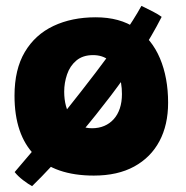

<svg xmlns="http://www.w3.org/2000/svg" viewBox="-20 -589 635 655"><path d="M531.5 -531.5Q498.5 -466.5 453.5 -397.8Q408.5 -329 357.8 -262.2Q307 -195.5 256.8 -136Q206.5 -76.5 163 -29.8Q119.5 17 89.5 46Q77 39.5 59 25.8Q41 12 30 -2Q62.5 -40 108.5 -94.2Q154.5 -148.5 205.5 -212.2Q256.5 -276 306 -340.8Q355.5 -405.5 396.5 -464.5Q437.5 -523.5 462.5 -569Q481.5 -560 501.2 -549.8Q521 -539.5 531.5 -531.5ZM300 10Q167 10 98.2 -59.8Q29.5 -129.5 29.5 -262.5Q29.5 -352.5 64.8 -411.8Q100 -471 162.5 -500.5Q225 -530 306.5 -530Q388.5 -530 443.2 -492.8Q498 -455.5 525.8 -389.8Q553.5 -324 553.5 -238.5Q553.5 -163 524 -107.5Q494.5 -52 438 -21Q381.5 10 300 10ZM294 -151.5Q317 -151.5 335.8 -159.5Q354.5 -167.5 368 -182.5Q381.5 -197.5 388.8 -219.2Q396 -241 396 -268Q396 -307.5 384.2 -337.5Q372.5 -367.5 350.8 -384.2Q329 -401 297.5 -401Q262.5 -401 240.5 -382.5Q218.5 -364 208.8 -335.2Q199 -306.5 199 -276.5Q199 -223 223.2 -187.2Q247.5 -151.5 294 -151.5Z"/></svg>

Font: Grandstander Thin ExtraBold
Style: Regular
Weight: 800
Version: Version 1.200